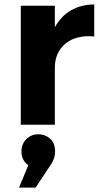

<svg xmlns="http://www.w3.org/2000/svg" viewBox="-20 -564 456 868"><path d="M228 -441Q285 -542 406 -544V-399Q365 -403 332 -394.5Q299 -386 276 -367Q253 -348 240.5 -320.5Q228 -293 228 -259V0H74V-538H228ZM154 43Q184 43 206.5 63Q229 83 229 120Q229 138 223.5 153.5Q218 169 208 183L141 284H66L108 183Q77 161 77 121Q77 87 99 65Q121 43 154 43Z"/></svg>

Font: Montserrat Semi Bold
Style: Regular
Weight: 600
Designer: Julieta Ulanovsky
Foundry: Julieta Ulanovsky
Version: Version 3.001 September 28, 2015